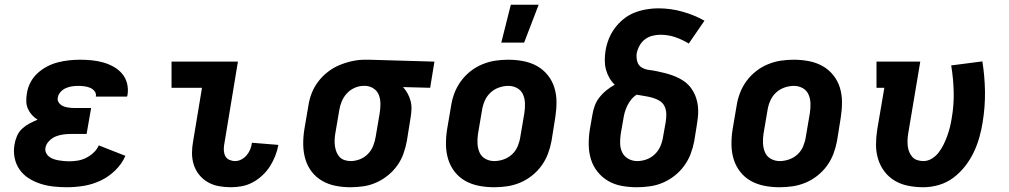

<svg xmlns="http://www.w3.org/2000/svg" viewBox="-20 -779 4240 807"><path d="M262 8Q233 8 205 5Q177 2 150.5 -6.5Q124 -15 101 -29.5Q78 -44 62.5 -66Q47 -88 41.5 -115.5Q36 -143 41 -172Q44 -190 51.5 -207.5Q59 -225 73 -238Q87 -251 104 -260Q121 -269 138 -276Q125 -284 114.5 -295.5Q104 -307 97.5 -321.5Q91 -336 90.5 -352.5Q90 -369 93 -386Q96 -409 107.5 -431.5Q119 -454 137.5 -471Q156 -488 178 -499.5Q200 -511 223.5 -517Q247 -523 270.5 -525.5Q294 -528 317 -528Q342 -528 366.5 -525.5Q391 -523 414 -516.5Q437 -510 457.5 -498.5Q478 -487 493 -469.5Q508 -452 514 -428.5Q520 -405 516 -380L514 -373H382L383 -374Q385 -387 377 -396.5Q369 -406 357.5 -410.5Q346 -415 333.5 -416.5Q321 -418 308 -418Q295 -418 282 -416Q269 -414 256.5 -408.5Q244 -403 234.5 -392.5Q225 -382 223 -369Q221 -360 224.5 -352.5Q228 -345 234 -340Q240 -335 247.5 -332Q255 -329 263.5 -327.5Q272 -326 280.5 -325.5Q289 -325 298 -325H363L344 -216H279Q263 -216 247 -214Q231 -212 215.5 -206Q200 -200 187 -187Q174 -174 171 -158Q169 -147 173.5 -137Q178 -127 186.5 -120.5Q195 -114 205 -110.5Q215 -107 226.5 -105Q238 -103 249 -102Q260 -101 271 -101Q289 -101 307 -104Q325 -107 342 -115.5Q359 -124 373.5 -137.5Q388 -151 395 -168L507 -124Q493 -91 465 -63.5Q437 -36 403 -20Q369 -4 333 2Q297 8 262 8Z M951 8Q925 8 900 3.5Q875 -1 854 -13Q833 -25 817.5 -44Q802 -63 794.5 -86.5Q787 -110 787 -135.5Q787 -161 792 -187L829 -410H701V-520H980L922 -169Q920 -157 921 -144.5Q922 -132 927.5 -122Q933 -112 944.5 -107Q956 -102 968 -102Q982 -102 995 -109Q1008 -116 1017.5 -127.5Q1027 -139 1032 -152Q1037 -165 1039 -179L1150 -170Q1146 -147 1137 -124Q1128 -101 1115 -80.5Q1102 -60 1083.5 -42.5Q1065 -25 1043 -13Q1021 -1 997.5 3.5Q974 8 951 8Z M1453 8Q1421 8 1390.5 2Q1360 -4 1334 -19Q1308 -34 1290 -57.5Q1272 -81 1263.5 -110Q1255 -139 1254.5 -170.5Q1254 -202 1259 -234L1276 -334Q1280 -361 1290 -387Q1300 -413 1317.5 -436Q1335 -459 1357.5 -476.5Q1380 -494 1406 -505Q1432 -516 1459.5 -522Q1487 -528 1513 -528H1531L1806 -520L1788 -410L1674 -413Q1685 -401 1693 -386.5Q1701 -372 1705.5 -355.5Q1710 -339 1709.5 -321.5Q1709 -304 1706 -286L1690 -186Q1685 -159 1675.5 -132.5Q1666 -106 1649.5 -83Q1633 -60 1610 -41.5Q1587 -23 1561 -11.5Q1535 0 1507.5 4Q1480 8 1453 8ZM1454 -102Q1473 -102 1492.5 -109.5Q1512 -117 1526.5 -132Q1541 -147 1548.5 -166Q1556 -185 1559 -204L1576 -304Q1579 -323 1579 -342Q1579 -361 1573 -378Q1567 -395 1552.5 -405.5Q1538 -416 1519 -418H1507Q1489 -418 1470 -409.5Q1451 -401 1437.5 -386Q1424 -371 1416.5 -353Q1409 -335 1406 -316L1389 -216Q1387 -203 1386.5 -189.5Q1386 -176 1388 -163.5Q1390 -151 1394.5 -139.5Q1399 -128 1407.5 -119Q1416 -110 1428.5 -106Q1441 -102 1454 -102Z M2057 8Q2024 8 1993 2Q1962 -4 1936 -18.5Q1910 -33 1891.5 -56.5Q1873 -80 1864 -109Q1855 -138 1854.5 -170Q1854 -202 1859 -234L1876 -334Q1880 -361 1890 -387.5Q1900 -414 1917 -437.5Q1934 -461 1957.5 -479.5Q1981 -498 2008 -509Q2035 -520 2062 -524Q2089 -528 2116 -528Q2149 -528 2180 -522Q2211 -516 2237 -501.5Q2263 -487 2282 -463.5Q2301 -440 2310 -411Q2319 -382 2319 -350Q2319 -318 2314 -286L2298 -186Q2293 -159 2283 -132.5Q2273 -106 2256 -82.5Q2239 -59 2215.5 -40.5Q2192 -22 2165.5 -11Q2139 0 2111.5 4Q2084 8 2057 8ZM2057 -102Q2077 -102 2097 -109Q2117 -116 2132.5 -130.5Q2148 -145 2156 -164.5Q2164 -184 2167 -204L2184 -304Q2187 -324 2186.5 -344Q2186 -364 2178.5 -381.5Q2171 -399 2154 -408.5Q2137 -418 2117 -418Q2097 -418 2077 -411Q2057 -404 2041.5 -389.5Q2026 -375 2017.5 -355.5Q2009 -336 2006 -316L1989 -216Q1986 -196 1987 -176Q1988 -156 1995.5 -138.5Q2003 -121 2020 -111.5Q2037 -102 2057 -102ZM2087 -600 2127 -759H2244L2183 -600Z M2657 8Q2625 8 2594 2.5Q2563 -3 2537 -18Q2511 -33 2492 -56.5Q2473 -80 2464 -109Q2455 -138 2454.5 -170Q2454 -202 2459 -234L2470 -297Q2473 -316 2480 -335Q2487 -354 2500 -370.5Q2513 -387 2529.5 -400Q2546 -413 2564 -423Q2551 -435 2541.5 -451.5Q2532 -468 2527 -486.5Q2522 -505 2522 -525Q2522 -545 2525 -565Q2529 -590 2538.5 -614.5Q2548 -639 2564 -660.5Q2580 -682 2601 -699Q2622 -716 2646 -725.5Q2670 -735 2696 -739.5Q2722 -744 2746 -744Q2799 -744 2848.5 -730Q2898 -716 2941 -692L2875 -596Q2849 -612 2819 -622.5Q2789 -633 2755 -633Q2739 -633 2721.5 -628.5Q2704 -624 2690 -613Q2676 -602 2667.5 -586Q2659 -570 2656 -554Q2654 -537 2658.5 -520.5Q2663 -504 2677 -495.5Q2691 -487 2708 -485Q2725 -483 2741.5 -479.5Q2758 -476 2774 -472Q2790 -468 2805.5 -462.5Q2821 -457 2835.5 -449.5Q2850 -442 2862.5 -432Q2875 -422 2884.5 -409Q2894 -396 2900.5 -381.5Q2907 -367 2910.5 -350.5Q2914 -334 2914.5 -317Q2915 -300 2913 -283Q2911 -266 2908 -248L2898 -186Q2893 -159 2883 -132.5Q2873 -106 2856 -82.5Q2839 -59 2815.5 -40.5Q2792 -22 2766 -11Q2740 0 2712 4Q2684 8 2657 8ZM2658 -102Q2678 -102 2697.5 -109Q2717 -116 2732.5 -131Q2748 -146 2756 -165Q2764 -184 2767 -204L2778 -266Q2781 -284 2780.5 -301Q2780 -318 2773 -332.5Q2766 -347 2752 -355.5Q2738 -364 2721.5 -368.5Q2705 -373 2688.5 -375.5Q2672 -378 2656 -381Q2643 -373 2633 -360.5Q2623 -348 2616.5 -334.5Q2610 -321 2606 -307Q2602 -293 2600 -279L2589 -216Q2586 -196 2586.5 -175.5Q2587 -155 2595.5 -138Q2604 -121 2621 -111.5Q2638 -102 2658 -102Z M3257 8Q3224 8 3193 2Q3162 -4 3136 -18.5Q3110 -33 3091.5 -56.5Q3073 -80 3064 -109Q3055 -138 3054.5 -170Q3054 -202 3059 -234L3076 -334Q3080 -361 3090 -387.5Q3100 -414 3117 -437.5Q3134 -461 3157.5 -479.5Q3181 -498 3208 -509Q3235 -520 3262 -524Q3289 -528 3316 -528Q3349 -528 3380 -522Q3411 -516 3437 -501.5Q3463 -487 3482 -463.5Q3501 -440 3510 -411Q3519 -382 3519 -350Q3519 -318 3514 -286L3498 -186Q3493 -159 3483 -132.5Q3473 -106 3456 -82.5Q3439 -59 3415.5 -40.5Q3392 -22 3365.5 -11Q3339 0 3311.5 4Q3284 8 3257 8ZM3257 -102Q3277 -102 3297 -109Q3317 -116 3332.5 -130.5Q3348 -145 3356 -164.5Q3364 -184 3367 -204L3384 -304Q3387 -324 3386.5 -344Q3386 -364 3378.5 -381.5Q3371 -399 3354 -408.5Q3337 -418 3317 -418Q3297 -418 3277 -411Q3257 -404 3241.5 -389.5Q3226 -375 3217.5 -355.5Q3209 -336 3206 -316L3189 -216Q3186 -196 3187 -176Q3188 -156 3195.5 -138.5Q3203 -121 3220 -111.5Q3237 -102 3257 -102Z M3861 8Q3829 8 3798 2Q3767 -4 3741.5 -19Q3716 -34 3698 -57.5Q3680 -81 3671 -110Q3662 -139 3662 -170.5Q3662 -202 3667 -234L3697 -410H3664V-520H3848L3797 -216Q3795 -203 3794.5 -190Q3794 -177 3795.5 -164Q3797 -151 3802 -139.5Q3807 -128 3815 -119Q3823 -110 3835.5 -106Q3848 -102 3861 -102Q3880 -102 3897 -112.5Q3914 -123 3926 -139Q3938 -155 3946.5 -172.5Q3955 -190 3961.5 -208Q3968 -226 3972.5 -244Q3977 -262 3980 -281Q3990 -338 3988.5 -394Q3987 -450 3978 -504L4109 -521Q4119 -459 4120 -394.5Q4121 -330 4110 -264Q4105 -232 4096 -200.5Q4087 -169 4072.5 -138.5Q4058 -108 4036 -80Q4014 -52 3986.5 -31.5Q3959 -11 3926 -1.5Q3893 8 3861 8Z"/></svg>

Font: Iosevka HT Extrabold Extended
Style: Italic
Weight: 800
Width: 7
Italic angle: -9°
Monospace: yes
Designer: Belleve Invis
Foundry: Belleve Invis
Version: Version 32.3.0; ttfautohint (v1.8.4)